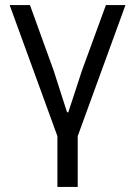

<svg xmlns="http://www.w3.org/2000/svg" viewBox="-20 -536 532 756"><path d="M206 200V0L18 -516H98L191 -259L244 -94H249L303 -259L397 -516H474L286 0V200Z"/></svg>

Font: IBM Plex Sans Var
Style: Regular
Weight: 400
Designer: Mike Abbink, Paul van der Laan, Pieter van Rosmalen
Foundry: Bold Monday
Version: Version 3.000